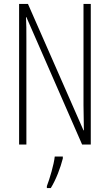

<svg xmlns="http://www.w3.org/2000/svg" viewBox="-20 -734 557 975"><path d="M441 0V-714H404V-202C404 -172 405 -120 406 -72H404L122 -714H77V0H114V-526C114 -579 114 -615 112 -647H114L397 0ZM299 71V61H258C254 101 232 175 218 211V221H238C265 177 287 118 299 71Z"/></svg>

Font: Noto Sans Sinhala UI ExtraCondensed ExtraLight
Style: Regular
Weight: 200
Width: 2
Designer: Jelle Bosma - Monotype Design Team
Foundry: Monotype Imaging Inc.
Version: Version 2.006